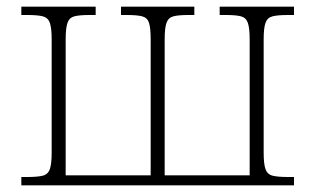

<svg xmlns="http://www.w3.org/2000/svg" viewBox="-20 -556 946 576"><path d="M44 0V-25H62Q93 -25 108.5 -29Q124 -33 129.5 -48.5Q135 -64 135 -98V-438Q135 -472 129.5 -487.5Q124 -503 108.5 -507Q93 -511 62 -511H44V-536H267V-511H248Q218 -511 203 -507Q188 -503 182.5 -487.5Q177 -472 177 -438V-30H432V-438Q432 -472 427 -487.5Q422 -503 406.5 -507Q391 -511 361 -511H343V-536H563V-511H545Q515 -511 500 -507Q485 -503 479.5 -487.5Q474 -472 474 -438V-30H729V-438Q729 -472 723.5 -487.5Q718 -503 703 -507Q688 -511 658 -511H639V-536H862V-511H844Q813 -511 797.5 -507Q782 -503 776.5 -487.5Q771 -472 771 -438V-98Q771 -64 776.5 -48.5Q782 -33 797.5 -29Q813 -25 844 -25H862V0Z"/></svg>

Font: Noto Serif ExtraLight
Style: Regular
Weight: 200
Designer: Monotype Design Team
Foundry: Monotype Imaging Inc.
Version: Version 2.015; ttfautohint (v1.8.4.7-5d5b)